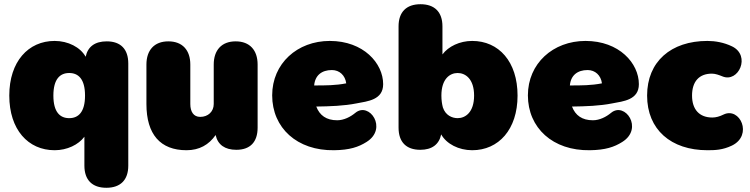

<svg xmlns="http://www.w3.org/2000/svg" viewBox="-20 -700 3557 910"><path d="M484 190C551 190 588 153 588 85V-399C588 -467 552 -504 486 -504C430 -504 396 -479 386 -431C361 -476 303 -506 239 -506C114 -506 24 -408 24 -247C24 -86 113 12 239 12C298 12 352 -14 380 -52V85C380 153 417 190 484 190ZM308 -140C265 -140 233 -168 233 -247C233 -326 265 -354 308 -354C351 -354 383 -326 383 -247C383 -168 351 -140 308 -140Z M864 12C925 12 970 -14 1002 -60C1012 -14 1046 10 1100 10C1166 10 1201 -27 1201 -95V-394C1201 -462 1164 -504 1097 -504C1030 -504 993 -462 993 -394V-207C993 -171 966 -146 929 -146C897 -146 882 -171 882 -207V-394C882 -462 845 -504 778 -504C711 -504 674 -462 674 -394V-207C674 -63 740 12 864 12Z M1564 12C1637 11 1679 -3 1717 -27C1820 -91 1730 -220 1664 -165C1641 -146 1610 -130 1578 -130C1527 -130 1495 -153 1479 -195C1544 -196 1610 -198 1670 -210C1722 -220 1796 -226 1796 -301C1796 -400 1703 -506 1543 -506C1389 -506 1270 -399 1270 -248C1270 -94 1388 15 1564 12ZM1469 -295C1473 -343 1505 -368 1553 -368C1589 -368 1616 -343 1621 -305C1571 -295 1523 -295 1469 -295Z M2218 12C2343 12 2433 -86 2433 -247C2433 -408 2344 -506 2218 -506C2159 -506 2105 -480 2077 -442V-575C2077 -643 2040 -680 1973 -680C1906 -680 1869 -643 1869 -575V-95C1869 -27 1905 10 1972 10C2027 10 2061 -15 2071 -63C2096 -18 2154 12 2218 12ZM2149 -140C2122 -140 2091 -154 2079 -191C2075 -206 2072 -225 2072 -247C2072 -326 2112 -354 2149 -354C2186 -354 2227 -326 2227 -247C2227 -168 2186 -140 2149 -140Z M2776 12C2849 11 2891 -3 2929 -27C3032 -91 2942 -220 2876 -165C2853 -146 2822 -130 2790 -130C2739 -130 2707 -153 2691 -195C2756 -196 2822 -198 2882 -210C2934 -220 3008 -226 3008 -301C3008 -400 2915 -506 2755 -506C2601 -506 2482 -399 2482 -248C2482 -94 2600 15 2776 12ZM2681 -295C2685 -343 2717 -368 2765 -368C2801 -368 2828 -343 2833 -305C2783 -295 2735 -295 2681 -295Z M3333 12C3369 12 3405 11 3449 -10C3550 -59 3487 -195 3409 -157C3391 -148 3373 -143 3356 -143C3295 -143 3260 -181 3260 -247C3260 -313 3293 -351 3354 -351C3371 -351 3389 -344 3404 -338C3480 -306 3540 -436 3450 -480C3411 -499 3369 -506 3333 -506C3160 -506 3047 -408 3047 -247C3047 -86 3160 12 3333 12Z"/></svg>

Font: SN Pro Black
Style: Regular
Weight: 900
Designer: Tobias Whetton
Foundry: Supernotes
Version: Version 1.001;Glyphs 3.2 (3249)